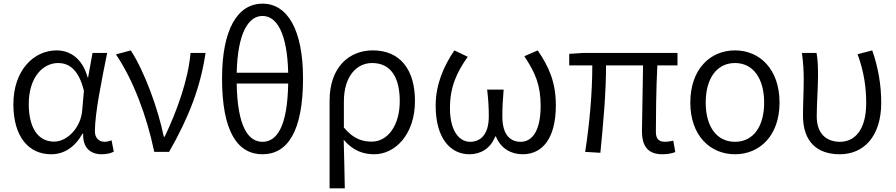

<svg xmlns="http://www.w3.org/2000/svg" viewBox="-20 -829 4892 1048"><path d="M259 13C330 13 388 -25 430 -99H434C431 -23 473 13 535 13C566 13 587 6 601 -1L589 -63C578 -59 564 -55 551 -55C521 -55 498 -75 498 -112C498 -213 536 -396 565 -540H485L461 -407H458C429 -514 358 -554 289 -554C165 -554 53 -446 53 -260C53 -82 137 13 259 13ZM275 -56C188 -56 137 -131 137 -261C137 -408 215 -485 297 -485C348 -485 408 -459 438 -333L429 -230C423 -135 349 -56 275 -56Z M822 0H903C1011 -189 1074 -352 1102 -540H1020C1007 -391 946 -224 879 -83H874C843 -234 771 -434 694 -554L613 -532C707 -393 781 -197 822 0Z M1413 13C1550 13 1634 -113 1634 -401C1634 -665 1550 -809 1413 -809C1275 -809 1192 -666 1192 -401C1192 -113 1275 13 1413 13ZM1413 -55C1335 -55 1276 -137 1272 -373H1553C1549 -137 1491 -55 1413 -55ZM1272 -432C1277 -649 1336 -742 1413 -742C1490 -742 1548 -649 1553 -432Z M1779 199H1862C1860 101 1859 33 1856 -66C1907 -6 1963 13 2023 13C2136 13 2245 -94 2245 -278C2245 -448 2165 -554 2015 -554C1886 -554 1779 -463 1779 -279ZM2010 -56C1961 -56 1911 -68 1857 -133V-274C1857 -417 1930 -485 2011 -485C2117 -485 2162 -401 2162 -277C2162 -141 2094 -56 2010 -56Z M2542 13C2602 13 2657 -17 2683 -84H2687C2714 -17 2771 13 2833 13C2941 13 3014 -74 3014 -254C3014 -382 2975 -466 2915 -554L2842 -522C2903 -430 2931 -364 2931 -250C2931 -117 2886 -55 2822 -55C2770 -55 2722 -87 2722 -194C2722 -239 2724 -282 2729 -340H2639C2646 -282 2648 -239 2648 -194C2648 -90 2599 -55 2546 -55C2483 -55 2436 -120 2436 -238C2436 -353 2471 -431 2533 -519L2460 -554C2402 -468 2358 -369 2358 -252C2358 -75 2438 13 2542 13Z M3596 13C3626 13 3648 8 3666 1L3655 -61C3634 -57 3620 -55 3611 -55C3577 -55 3560 -70 3560 -109C3560 -165 3561 -345 3568 -472H3678V-540H3163L3087 -535V-472H3213C3213 -323 3198 -153 3174 0L3257 5C3272 -148 3288 -317 3288 -472H3490C3489 -350 3484 -174 3484 -115C3484 -31 3516 13 3596 13Z M3992 13C4127 13 4235 -89 4235 -269C4235 -451 4127 -554 3992 -554C3856 -554 3748 -451 3748 -269C3748 -89 3856 13 3992 13ZM3992 -55C3891 -55 3832 -139 3832 -269C3832 -399 3891 -485 3992 -485C4092 -485 4151 -399 4151 -269C4151 -139 4092 -55 3992 -55Z M4564 13C4695 13 4790 -85 4790 -268C4790 -365 4774 -459 4741 -554L4661 -533C4697 -435 4708 -349 4708 -266C4708 -121 4646 -55 4565 -55C4498 -55 4438 -92 4438 -194C4438 -260 4445 -352 4445 -415C4445 -462 4444 -502 4437 -540H4357C4365 -484 4367 -438 4367 -395C4367 -329 4363 -264 4363 -198C4363 -55 4440 13 4564 13Z"/></svg>

Font: Noto Sans CJK SC DemiLight
Style: Regular
Weight: 350
Designer: Ryoko NISHIZUKA 西塚涼子 (kana, bopomofo & ideographs); Paul D. Hunt (Latin, Greek & Cyrillic); Sandoll Communications 산돌커뮤니
Foundry: Adobe
Version: Version 2.004;hotconv 1.0.118;makeotfexe 2.5.65603